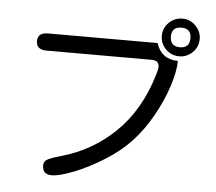

<svg xmlns="http://www.w3.org/2000/svg" viewBox="-57 -860 1115 991"><g transform="rotate(5 500.0 -364.0)"><path d="M946.3 -699.2Q946.3 -657.2 917 -628.9Q887.7 -600.6 848.6 -600.6Q807.6 -600.6 778.8 -629.4Q750 -658.2 750 -699.2Q750 -739.3 779.3 -767.6Q808.6 -795.9 849.6 -795.9Q888.7 -795.9 917.5 -766.6Q946.3 -737.3 946.3 -699.2ZM796.9 -699.2Q796.9 -647.5 848.6 -647.5Q898.4 -647.5 898.4 -699.2Q898.4 -749 847.7 -749Q796.9 -749 796.9 -699.2ZM648.4 -148.4Q593.8 -89.8 514.2 -40Q434.6 9.8 359.9 39.1Q285.2 68.4 246.1 68.4Q198.2 68.4 198.2 22.5Q198.2 2.9 210.9 -5.9Q221.7 -16.6 287.1 -35.2Q444.3 -79.1 563 -193.4Q681.6 -307.6 737.3 -492.2Q747.1 -521.5 747.1 -538.1Q747.1 -570.3 707 -570.3H164.1Q110.4 -570.3 110.4 -615.2Q110.4 -659.2 164.1 -659.2H731.4Q757.8 -577.1 843.8 -576.2Q843.8 -523.4 818.8 -445.8Q793.9 -368.2 749 -288.1Q704.1 -208 648.4 -148.4Z"/></g></svg>

Font: jf-openhuninn-1.1
Style: Regular
Weight: 400
Designer: [Kosugi Maru]
      Designed by Motoya company      

      [Varela Round]
      Joe Prince(Latin component); Avraham Co
Foundry: justfont CO.,LTD.
Version: 1.1